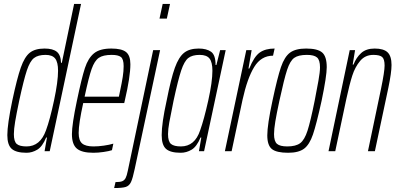

<svg xmlns="http://www.w3.org/2000/svg" viewBox="-20 -763 2006 969"><path d="M17 -81Q17 -135 42 -255Q66 -368 85 -422Q104 -476 130.5 -497Q157 -518 205 -518Q247 -518 267 -501.5Q287 -485 288 -446H292L354 -743H389L231 0H205L217 -69H213Q194 -23 168 -7.5Q142 8 114 8Q62 8 39.5 -11.5Q17 -31 17 -81ZM212 -105Q232 -159 252.5 -255Q273 -351 273 -406Q273 -449 258.5 -467.5Q244 -486 210 -486Q172 -486 151.5 -470Q131 -454 115.5 -407.5Q100 -361 77 -255Q63 -188 56.5 -149.5Q50 -111 50 -86Q50 -49 64.5 -36.5Q79 -24 114 -24Q183 -24 212 -105Z M343 -86Q343 -135 368 -254Q392 -369 408.5 -419.5Q425 -470 454.5 -494Q484 -518 542 -518Q594 -518 616 -500.5Q638 -483 638 -439Q638 -376 610 -256L607 -243H400Q377 -139 377 -92Q377 -54 394.5 -39Q412 -24 452 -24Q476 -24 504 -28Q532 -32 552 -38L545 -5Q530 0 502.5 4Q475 8 451 8Q393 8 368 -13Q343 -34 343 -86ZM580 -275 586 -304Q595 -346 599.5 -375Q604 -404 604 -429Q604 -465 590 -475.5Q576 -486 544 -486Q500 -486 478.5 -471Q457 -456 442.5 -415Q428 -374 407 -275Z M785 -669 801 -743H838L822 -669ZM625 99 753 -510H788L660 89Q650 137 641 156Q632 175 614.5 180.5Q597 186 556 186L563 156Q586 156 597 151.5Q608 147 614 135.5Q620 124 625 99Z M796 -81Q796 -142 821 -255Q843 -367 862.5 -421Q882 -475 909 -496.5Q936 -518 983 -518Q1022 -518 1045 -502Q1068 -486 1068 -435H1072L1091 -510H1119L1010 0H984L996 -69H992Q973 -23 947 -7.5Q921 8 892 8Q840 8 818 -11.5Q796 -31 796 -81ZM990 -105Q1010 -161 1031 -255.5Q1052 -350 1052 -406Q1052 -449 1037.5 -467.5Q1023 -486 988 -486Q950 -486 930 -470Q910 -454 894.5 -407.5Q879 -361 856 -255Q841 -182 834.5 -146Q828 -110 828 -86Q828 -49 843 -36.5Q858 -24 893 -24Q963 -24 990 -105Z M1223 -510H1250L1234 -417H1238Q1262 -477 1290.5 -497.5Q1319 -518 1366 -518L1358 -482Q1298 -482 1263 -425Q1228 -368 1204 -259L1149 0H1115Z M1329 -80Q1329 -133 1355 -254Q1380 -372 1398 -424.5Q1416 -477 1444 -497.5Q1472 -518 1525 -518Q1583 -518 1606 -498Q1629 -478 1629 -424Q1629 -379 1603 -254Q1577 -136 1559.5 -84.5Q1542 -33 1514.5 -12.5Q1487 8 1434 8Q1376 8 1352.5 -10.5Q1329 -29 1329 -80ZM1568 -254Q1579 -310 1587 -355Q1595 -400 1595 -423Q1595 -460 1580 -473Q1565 -486 1529 -486Q1486 -486 1465 -471Q1444 -456 1429 -410.5Q1414 -365 1390 -254Q1376 -189 1369.5 -150Q1363 -111 1363 -86Q1363 -50 1378 -37Q1393 -24 1430 -24Q1473 -24 1495 -40.5Q1517 -57 1532 -103.5Q1547 -150 1568 -254Z M1745 -510H1772L1760 -437H1764Q1778 -473 1803 -495.5Q1828 -518 1871 -518Q1916 -518 1936 -499Q1956 -480 1956 -435Q1956 -397 1940 -320L1872 0H1837L1903 -315Q1921 -402 1921 -432Q1921 -465 1908.5 -475.5Q1896 -486 1864 -486Q1823 -486 1797.5 -455.5Q1772 -425 1758 -381.5Q1744 -338 1728 -264L1672 0H1638Z"/></svg>

Font: Saira Ultra Condensed Thin
Style: Italic
Weight: 100
Width: 1
Italic angle: -12°
Designer: Hector Gatti with collaboration of the Omnibus-Type team
Foundry: Omnibus-Type
Version: Version 1.001; ttfautohint (v1.8)